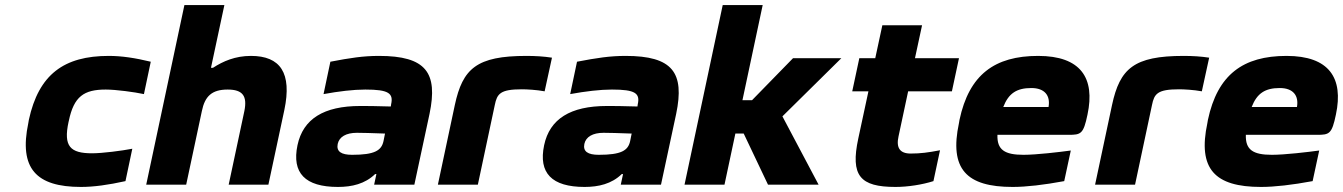

<svg xmlns="http://www.w3.org/2000/svg" viewBox="-20 -730 5309 759"><path d="M94 -256 92 -244C54 -64 123 9 300 9C351 9 408 1 476 -14L503 -142C462 -134 384 -124 344 -124C258 -124 230 -151 251 -248L252 -252C272 -349 312 -376 398 -376C438 -376 512 -366 549 -358L576 -486C514 -501 461 -509 410 -509C233 -509 133 -436 94 -256Z M709 -710 558 0H716L778 -291C790 -350 818 -376 880 -376C940 -376 958 -350 946 -291L884 0H1041L1104 -295C1135 -442 1088 -509 972 -509C910 -509 862 -488 822 -462H814L867 -710Z M1478 -509C1416 -509 1364 -501 1286 -486L1259 -358C1319 -369 1377 -376 1424 -376C1517 -376 1536 -361 1526 -317L1525 -309C1468 -311 1426 -311 1404 -311C1260 -311 1178 -260 1156 -156C1133 -46 1186 9 1316 9C1371 9 1423 -3 1463 -42H1468L1459 0H1618L1678 -280C1712 -443 1664 -509 1478 -509ZM1315 -161C1321 -189 1348 -205 1391 -205C1410 -205 1450 -204 1502 -202L1496 -172C1488 -135 1461 -118 1372 -118C1329 -118 1309 -131 1315 -161Z M2043 -377C2062 -377 2101 -375 2133 -369L2162 -502C2130 -507 2096 -509 2061 -509C1864 -509 1809 -459 1778 -315L1711 0H1869L1936 -315C1945 -359 1957 -377 2043 -377Z M2453 -509C2391 -509 2339 -501 2261 -486L2234 -358C2294 -369 2352 -376 2399 -376C2492 -376 2511 -361 2501 -317L2500 -309C2443 -311 2401 -311 2379 -311C2235 -311 2153 -260 2131 -156C2108 -46 2161 9 2291 9C2346 9 2398 -3 2438 -42H2443L2434 0H2593L2653 -280C2687 -443 2639 -509 2453 -509ZM2290 -161C2296 -189 2323 -205 2366 -205C2385 -205 2425 -204 2477 -202L2471 -172C2463 -135 2436 -118 2347 -118C2304 -118 2284 -131 2290 -161Z M2837 -710 2686 0H2844L2887 -202H2920L3016 0H3216L3073 -270L3306 -500H3115L2953 -334H2915L2995 -710Z M3580 -123C3537 -123 3522 -146 3532 -191L3570 -369H3743L3771 -500H3597L3625 -630H3468L3440 -500H3377L3349 -369H3413L3373 -183C3341 -35 3380 9 3520 9C3569 9 3626 0 3670 -14L3696 -136C3649 -127 3619 -123 3580 -123Z M4279 -277C4310 -422 4252 -509 4084 -509C3912 -509 3811 -435 3773 -256L3771 -244C3732 -62 3800 9 3983 9C4037 9 4106 1 4187 -14L4213 -135C4169 -129 4077 -118 4026 -118C3951 -118 3921 -138 3923 -197H4204C4253 -197 4263 -200 4279 -277ZM3946 -307C3967 -361 3999 -382 4057 -382C4110 -382 4133 -352 4125 -307Z M4641 -377C4660 -377 4699 -375 4731 -369L4760 -502C4728 -507 4694 -509 4659 -509C4462 -509 4407 -459 4376 -315L4309 0H4467L4534 -315C4543 -359 4555 -377 4641 -377Z M5261 -277C5292 -422 5234 -509 5066 -509C4894 -509 4793 -435 4755 -256L4753 -244C4714 -62 4782 9 4965 9C5019 9 5088 1 5169 -14L5195 -135C5151 -129 5059 -118 5008 -118C4933 -118 4903 -138 4905 -197H5186C5235 -197 5245 -200 5261 -277ZM4928 -307C4949 -361 4981 -382 5039 -382C5092 -382 5115 -352 5107 -307Z"/></svg>

Font: LT Wave Text Black Italic
Style: Regular
Weight: 900
Designer: Daniel Lyons
Version: Version 2.5 (Glyphs App)